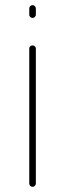

<svg xmlns="http://www.w3.org/2000/svg" viewBox="-20 -720 292 740"><path d="M92.8 -533.2Q92.8 -538.6 96.4 -541.7Q100.1 -544.9 106 -544.9Q110.4 -544.9 114.3 -541.5Q118.2 -538.1 118.2 -533.2V-13.2Q118.2 -7.8 114.3 -3.9Q110.4 0 106 0Q100.1 0 96.4 -3.7Q92.8 -7.3 92.8 -13.2ZM92.8 -687Q92.8 -692.9 96.4 -696.5Q100.1 -700.2 106 -700.2Q110.4 -700.2 114.3 -696.3Q118.2 -692.4 118.2 -687V-663.1Q118.2 -658.7 114.3 -654.8Q110.4 -650.9 106 -650.9Q100.6 -650.9 96.7 -654.5Q92.8 -658.2 92.8 -663.1Z"/></svg>

Font: Quicksand
Style: Light
Weight: 300
Designer: Andrew Paglinawan
Foundry: Andrew Paglinawan
Version: 1.002